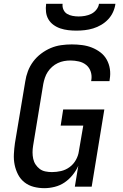

<svg xmlns="http://www.w3.org/2000/svg" viewBox="-20 -975 640 1003"><path d="M212 8Q183 8 156 1Q129 -6 108 -22.5Q87 -39 74.5 -63Q62 -87 56.5 -114Q51 -141 52.5 -170Q54 -199 58 -227L112 -550Q116 -577 126 -603.5Q136 -630 153.5 -653.5Q171 -677 195 -695Q219 -713 245 -724Q271 -735 299 -739Q327 -743 355 -743Q382 -743 409 -739.5Q436 -736 460 -726.5Q484 -717 504.5 -701.5Q525 -686 537.5 -663.5Q550 -641 554 -614.5Q558 -588 553 -560L552 -551H456L457 -556Q461 -579 454 -600.5Q447 -622 430.5 -635.5Q414 -649 392 -654Q370 -659 348 -659Q331 -659 314.5 -656Q298 -653 282 -645.5Q266 -638 252.5 -626Q239 -614 229.5 -599.5Q220 -585 214.5 -568.5Q209 -552 206 -536L153 -214Q150 -196 150 -179Q150 -162 153.5 -145.5Q157 -129 166 -115.5Q175 -102 187.5 -92.5Q200 -83 217 -79.5Q234 -76 251 -76Q275 -76 299 -81.5Q323 -87 343.5 -102Q364 -117 376.5 -139.5Q389 -162 392 -185L415 -319H297L310 -403H525L459 0H371L389 -109Q378 -84 359.5 -61Q341 -38 317.5 -22Q294 -6 266 1Q238 8 212 8ZM379 -815Q357 -815 336 -817.5Q315 -820 295.5 -826.5Q276 -833 259.5 -845Q243 -857 233 -874Q223 -891 220.5 -912Q218 -933 221 -955H307Q305 -939 311.5 -924.5Q318 -910 330.5 -902.5Q343 -895 359 -892Q375 -889 391 -889Q407 -889 424 -892Q441 -895 456.5 -902.5Q472 -910 483.5 -924.5Q495 -939 497 -955H583Q580 -933 570.5 -912Q561 -891 545 -874Q529 -857 508.5 -845Q488 -833 466.5 -826.5Q445 -820 423 -817.5Q401 -815 379 -815Z"/></svg>

Font: Iosevka Md Ex Obl
Style: Regular
Weight: 500
Width: 7
Italic angle: -9°
Monospace: yes
Designer: Belleve Invis
Foundry: Belleve Invis
Version: Version 32.5.0; ttfautohint (v1.8.4)